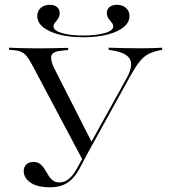

<svg xmlns="http://www.w3.org/2000/svg" viewBox="-20 -770 715 801"><path d="M327.4 -97.6 112.1 -503.2Q100.8 -524.2 91.1 -535.9Q81.5 -547.6 69.4 -553.2Q57.3 -558.9 37.9 -560.5L17.7 -562.1V-571Q35.5 -570.2 59.7 -569.4Q83.9 -568.5 114.5 -568.5H117.7H122.6Q144.4 -568.5 164.1 -568.5Q183.9 -568.5 202 -569Q220.2 -569.4 235.5 -569.8Q250.8 -570.2 264.5 -570.2V-561.3L239.5 -558.9Q201.6 -555.6 195.2 -539.9Q188.7 -524.2 203.2 -491.1L364.5 -173.4L354 -165.3L507.3 -441.9Q536.3 -493.5 522.6 -521.8Q508.9 -550 449.2 -559.7L433.1 -562.1V-571Q455.6 -570.2 491.5 -569.4Q527.4 -568.5 569.4 -568.5Q600 -568.5 621.4 -569.4Q642.7 -570.2 656.5 -571V-562.1L647.6 -560.5Q619.4 -554.8 599.6 -544.8Q579.8 -534.7 562.9 -513.7Q546 -492.7 524.2 -454ZM188.7 11.3Q134.7 11.3 106.9 -8.5Q79 -28.2 79 -55.6Q79 -73.4 89.9 -83.9Q100.8 -94.4 119.4 -94.4Q137.1 -94.4 147.6 -85.9Q158.1 -77.4 166.1 -64.5Q174.2 -51.6 181.9 -38.7Q189.5 -25.8 200.4 -17.3Q211.3 -8.9 228.2 -8.9Q250 -8.9 268.5 -24.6Q287.1 -40.3 302.4 -69.4L345.2 -148.4L352.4 -143.5L312.9 -68.5Q298.4 -41.9 281.5 -24.2Q264.5 -6.5 241.9 2.4Q219.4 11.3 188.7 11.3ZM327.4 -614.5Q270.2 -614.5 227 -625.8Q183.9 -637.1 159.7 -656.9Q135.5 -676.6 135.5 -703.2Q135.5 -724.2 150 -737.1Q164.5 -750 187.1 -750Q206.5 -750 217.7 -740.7Q229 -731.5 229 -715.3Q229 -702.4 222.6 -692.7Q216.1 -683.1 209.7 -675.8Q203.2 -668.5 203.2 -659.7Q203.2 -641.9 239.1 -631.9Q275 -621.8 327.4 -621.8Q380.6 -621.8 416.5 -631.9Q452.4 -641.9 452.4 -659.7Q452.4 -668.5 446 -675.8Q439.5 -683.1 432.7 -692.7Q425.8 -702.4 425.8 -716.1Q425.8 -731.5 437.1 -740.7Q448.4 -750 467.7 -750Q490.3 -750 505.2 -737.1Q520.2 -724.2 520.2 -703.2Q520.2 -676.6 496 -656.9Q471.8 -637.1 428.2 -625.8Q384.7 -614.5 327.4 -614.5Z"/></svg>

Font: Playfair 144pt SemiExpanded Light
Style: Regular
Weight: 300
Width: 6
Designer: Claus Eggers Sørensen
Foundry: Claus Eggers Sørensen
Version: Version 2.203